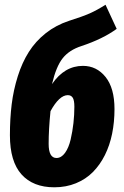

<svg xmlns="http://www.w3.org/2000/svg" viewBox="-20 -775 523 813"><path d="M331.1 -496.1Q389.2 -496.1 427 -449Q464.8 -401.9 464.8 -313Q464.8 -258.3 454.8 -209Q444.8 -159.7 424.1 -118.2Q403.3 -76.7 373.3 -46.4Q343.3 -16.1 301.5 1Q259.8 18.1 210 18.1Q120.1 18.1 71 -36.6Q22 -91.3 22 -202.1Q22 -272.5 29.5 -333.5Q37.1 -394.5 55.4 -452.4Q73.7 -510.3 102.1 -555.2Q130.4 -600.1 173.8 -634.5Q217.3 -668.9 272.9 -687Q330.1 -705.1 360.4 -718.5Q390.6 -731.9 426.8 -754.9L474.1 -652.8Q415 -609.9 325.2 -580.1Q273.4 -563.5 245.6 -528.6Q217.8 -493.7 200.2 -418.9Q252.9 -496.1 331.1 -496.1ZM219.2 -106Q239.7 -106 255.4 -127.7Q271 -149.4 279.1 -184.1Q287.1 -218.8 291 -253.9Q294.9 -289.1 294.9 -323.2Q294.9 -350.1 288.1 -361.1Q281.2 -372.1 267.1 -372.1Q231 -372.1 193.8 -304.2Q186 -226.6 186 -166Q186 -106 219.2 -106Z"/></svg>

Font: Fira Sans Compressed ExtraBold
Style: Italic
Weight: 800
Width: 3
Italic angle: -8°
Designer: Carrois Corporate & Edenspiekermann AG
Foundry: Carrois Corporate GbR & Edenspiekermann AG
Version: Version 4.203;PS 004.203;hotconv 1.0.88;makeotf.lib2.5.64775